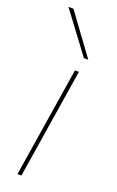

<svg xmlns="http://www.w3.org/2000/svg" viewBox="-154 -830 529 869"><g transform="rotate(20 110.5 -395.0)"><path d="M76 0H57L141 -530H160ZM160 -596 15 -790H39L181 -596Z"/></g></svg>

Font: Georama Extended Thin
Style: Italic
Weight: 100
Width: 7
Italic angle: -9°
Designer: Jean-Baptiste Levee
Foundry: Production Type
Version: Version 1.000